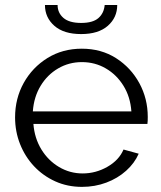

<svg xmlns="http://www.w3.org/2000/svg" viewBox="-20 -720 627 750"><path d="M300.2 10Q243.6 10 196 -11.5Q148.4 -33 113.1 -70.5Q77.9 -108 58.4 -157.1Q38.9 -206.3 38.9 -261.6Q38.9 -335.3 72.6 -396Q106.4 -456.7 165.4 -493.3Q224.4 -529.8 299.5 -529.8Q375.5 -529.8 433.4 -492.8Q491.3 -455.7 524.3 -395.2Q557.2 -334.7 557.2 -263.2Q557.2 -255.3 556.9 -247.9Q556.5 -240.4 555.8 -236H110.5Q114.8 -180.3 141.5 -136.5Q168.2 -92.8 210.7 -67.6Q253.2 -42.5 302.6 -42.5Q354.2 -42.5 399.5 -68.4Q444.8 -94.3 462.5 -135.9L521.8 -119.6Q505.6 -82.5 472.7 -53Q439.8 -23.4 395.3 -6.7Q350.9 10 300.2 10ZM108.3 -284.9H493.2Q489.2 -341.5 462.4 -384.8Q435.7 -428.1 393.4 -452.7Q351.2 -477.4 299.8 -477.4Q249.3 -477.4 207.1 -452.7Q164.9 -428.1 138.6 -384.6Q112.3 -341.2 108.3 -284.9ZM296.9 -586.9Q229.1 -586.9 192.4 -619.2Q155.6 -651.5 155.6 -700.4H205Q205 -669.8 227.7 -650.1Q250.5 -630.4 296.9 -630.4Q342.7 -630.4 364.4 -649.4Q386.1 -668.4 388.9 -700.4H437.9Q437.9 -651.5 401.2 -619.2Q364.5 -586.9 296.9 -586.9Z"/></svg>

Font: Raleway Thin
Style: Regular
Weight: 100
Designer: Matt McInerney, Pablo Impallari, Rodrigo Fuenzalida
Foundry: Matt McInerney, Pablo Impallari, Rodrigo Fuenzalida
Version: Version 4.026